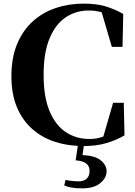

<svg xmlns="http://www.w3.org/2000/svg" viewBox="-20 -787 748 1061"><path d="M398 99 410 19Q344 16 285 -3Q213 -26 158.5 -74Q104 -122 73.5 -194.5Q43 -267 43 -366Q43 -467 74 -542.5Q105 -618 160 -668Q215 -718 287.5 -742.5Q360 -767 442 -767Q513 -767 563 -752Q613 -737 661 -710L657 -528H598L542 -719Q509 -729 470 -729Q400 -729 343.5 -691.5Q287 -654 254 -575Q221 -496 221 -373Q221 -250 254.5 -171.5Q288 -93 345 -56Q402 -19 474 -19Q515 -19 550 -32Q550 -32 551 -32L605 -219H664L668 -39Q622 -12 567 4Q513 20 443 20L436 70Q503 73 534 97Q569 124 569 159Q569 196 534 225Q499 254 433 254Q398 254 375 249.5Q352 245 335 238L342 207Q360 211 379 213Q398 215 414 215Q444 215 459.5 200Q475 185 475 157Q475 131 456.5 116.5Q438 102 398 99Z"/></svg>

Font: Early Summer Mincho Heavy
Style: Regular
Weight: 900
Designer: GuiWonder
Version: Version 1.002